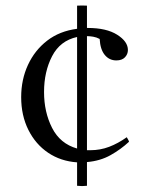

<svg xmlns="http://www.w3.org/2000/svg" viewBox="-20 -656 517 680"><path d="M253 2V-81Q195 -85 150.5 -115Q106 -145 80.5 -196Q55 -247 55 -312Q55 -374 79 -426Q103 -478 147 -512Q191 -546 253 -554V-636Q271 -637 288 -636V-557Q290 -557 291 -557Q357 -557 395 -533Q433 -509 433 -479Q433 -464 422.5 -453Q412 -442 392 -442Q367 -442 351 -461.5Q335 -481 333 -518Q322 -524 310 -526Q298 -528 288 -528V-124Q294 -124 300 -124Q335 -124 366.5 -136Q398 -148 429 -170Q431 -166 433.5 -162Q436 -158 437 -154Q408 -127 371.5 -106.5Q335 -86 288 -82V2Q271 4 253 2ZM253 -130V-525Q193 -512 164.5 -457Q136 -402 136 -330Q136 -259 164.5 -203Q193 -147 253 -130Z"/></svg>

Font: Castoro Titling
Style: Regular
Weight: 400
Version: Version 2.04